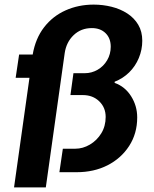

<svg xmlns="http://www.w3.org/2000/svg" viewBox="-20 -748 667 834"><path d="M41 66 108 -410H48L63 -511H122Q134 -581 171.5 -629.5Q209 -678 265 -703Q321 -728 387 -728Q427 -728 465 -718.5Q503 -709 533 -689.5Q563 -670 580.5 -640.5Q598 -611 598 -571Q598 -532 583 -496Q568 -460 541 -433.5Q514 -407 478 -393V-388Q523 -372 549.5 -330Q576 -288 576 -238Q576 -168 541 -114Q506 -60 447 -30Q388 0 313 0H238L253 -102H307Q340 -102 370.5 -120Q401 -138 420 -169Q439 -200 439 -240Q439 -281 411 -308Q383 -335 340 -335H286L299 -430H348Q378 -430 404 -445Q430 -460 445.5 -486.5Q461 -513 461 -545Q461 -582 438.5 -604Q416 -626 379 -626Q332 -626 300 -595.5Q268 -565 261 -517L179 66Z"/></svg>

Font: Chivo SemiBold
Style: Italic
Weight: 600
Italic angle: -8.05°
Designer: Hector Gatti
Foundry: Omnibus-Type
Version: Version 2.002